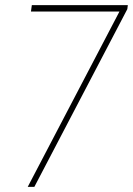

<svg xmlns="http://www.w3.org/2000/svg" viewBox="-20 -731 520 751"><path d="M480 -710.9 478 -695.3 114.3 0H88.4L447.3 -686H101.1L104.5 -710.9Z"/></svg>

Font: Roboto Condensed Thin
Style: Italic
Weight: 250
Italic angle: -12°
Designer: Christian Robertson
Foundry: Google
Version: Version 3.008; 2023